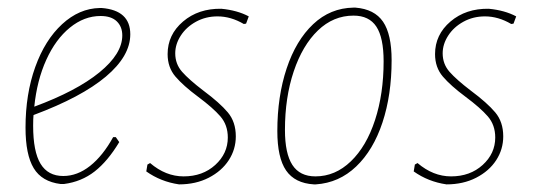

<svg xmlns="http://www.w3.org/2000/svg" viewBox="-20 -478 1402 504"><path d="M284 -118 293 -105Q263 -55 228.5 -28Q194 -1 148 5H139Q90 -1 68.5 -36.5Q47 -72 47 -143Q47 -231 72.5 -302Q98 -373 143 -414.5Q188 -456 242 -457H247Q322 -451 322 -388Q322 -331 258 -277Q194 -223 68 -176Q67 -167 67 -148Q67 -80 86.5 -48Q106 -16 146 -16Q183 -16 216.5 -42.5Q250 -69 277 -118ZM70 -198Q181 -239 241 -288Q301 -337 301 -385Q301 -408 286.5 -422Q272 -436 244 -436Q201 -436 163.5 -405.5Q126 -375 101.5 -321Q77 -267 70 -198Z M633 -435 626 -416 620 -415Q586 -435 551 -435Q520 -435 494.5 -421Q469 -407 454.5 -384.5Q440 -362 440 -338Q440 -310 458 -289.5Q476 -269 514 -240Q557 -208 578 -183Q599 -158 599 -120Q599 -86 580.5 -57.5Q562 -29 528 -11.5Q494 6 450 6Q402 -1 364 -28L367 -46L374 -50Q415 -15 462 -15Q512 -15 545 -45Q578 -75 578 -117Q578 -150 558.5 -172.5Q539 -195 500 -224Q461 -253 440.5 -277Q420 -301 420 -336Q420 -387 460.5 -421.5Q501 -456 561 -455Q603 -451 633 -435Z M913 -458Q963 -454 985.5 -421Q1008 -388 1008 -320Q1008 -229 984 -156.5Q960 -84 915 -41Q870 2 809 6H804Q754 3 731 -30.5Q708 -64 708 -134Q708 -225 732.5 -298.5Q757 -372 802 -414.5Q847 -457 908 -458ZM728 -137Q728 -75 747.5 -45Q767 -15 808 -15Q860 -15 901 -54.5Q942 -94 964.5 -163Q987 -232 987 -317Q987 -379 968 -408Q949 -437 908 -437Q855 -437 814.5 -398Q774 -359 751 -290.5Q728 -222 728 -137Z M1335 -435 1328 -416 1322 -415Q1288 -435 1253 -435Q1222 -435 1196.5 -421Q1171 -407 1156.5 -384.5Q1142 -362 1142 -338Q1142 -310 1160 -289.5Q1178 -269 1216 -240Q1259 -208 1280 -183Q1301 -158 1301 -120Q1301 -86 1282.5 -57.5Q1264 -29 1230 -11.5Q1196 6 1152 6Q1104 -1 1066 -28L1069 -46L1076 -50Q1117 -15 1164 -15Q1214 -15 1247 -45Q1280 -75 1280 -117Q1280 -150 1260.5 -172.5Q1241 -195 1202 -224Q1163 -253 1142.5 -277Q1122 -301 1122 -336Q1122 -387 1162.5 -421.5Q1203 -456 1263 -455Q1305 -451 1335 -435Z"/></svg>

Font: Luna Sans Thin
Style: Italic
Weight: 250
Italic angle: -7°
Designer: Juan Pablo del Peral
Foundry: Huerta Tipografica
Version: Version 2.001; ttfautohint (v1.5)